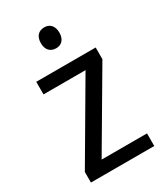

<svg xmlns="http://www.w3.org/2000/svg" viewBox="-184 -818 778 898"><g transform="rotate(-30 204.5 -369.0)"><path d="M208 -738C178 -738 157 -720 157 -681C157 -644 178 -625 208 -625C236 -625 257 -644 257 -681C257 -719 236 -738 208 -738ZM376 0V-68H131L369 -473V-536H48V-468H275L34 -57V0Z"/></g></svg>

Font: Noto Sans Malayalam SemiCondensed
Style: Regular
Weight: 400
Width: 4
Designer: Jelle Bosma - Monotype Design Team
Foundry: Monotype Imaging Inc.
Version: Version 2.104